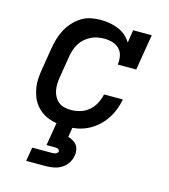

<svg xmlns="http://www.w3.org/2000/svg" viewBox="-112 -627 825 936"><g transform="rotate(15 300.0 -159.0)"><path d="M253 8Q230 8 207 5Q184 2 163 -6Q142 -14 124.5 -27Q107 -40 94 -57.5Q81 -75 73.5 -95.5Q66 -116 62.5 -138.5Q59 -161 60.5 -184.5Q62 -208 66 -231L84 -341Q88 -366 95 -390Q102 -414 114 -437Q126 -460 144 -480Q162 -500 184 -514Q206 -528 231.5 -533Q257 -538 281 -538Q304 -538 327 -534Q350 -530 370.5 -521.5Q391 -513 408 -498.5Q425 -484 436 -465L446 -530H540L510 -349H417Q420 -371 416 -392Q412 -413 398 -427.5Q384 -442 363.5 -448Q343 -454 322 -454Q305 -454 288 -451Q271 -448 255 -440Q239 -432 225 -420Q211 -408 201.5 -392.5Q192 -377 186.5 -360.5Q181 -344 178 -327L160 -217Q157 -200 156.5 -182.5Q156 -165 159 -149Q162 -133 170 -118.5Q178 -104 190.5 -94Q203 -84 219.5 -80Q236 -76 253 -76Q276 -76 300 -83Q324 -90 343 -106.5Q362 -123 373.5 -145Q385 -167 390 -191H485Q480 -164 470 -138Q460 -112 444 -88.5Q428 -65 406.5 -46Q385 -27 359.5 -14.5Q334 -2 307 3Q280 8 253 8ZM107 220 119 150H219Q223 150 227.5 149.5Q232 149 236.5 147.5Q241 146 244.5 142.5Q248 139 249 135Q249 131 246.5 127.5Q244 124 240.5 122.5Q237 121 232.5 120.5Q228 120 224 120H183L203 0H284L275 54Q288 58 300 64.5Q312 71 319.5 81.5Q327 92 329.5 106Q332 120 329 135Q326 154 314.5 172Q303 190 285 201Q267 212 247 216Q227 220 207 220Z"/></g></svg>

Font: Iosevka Curly Slab MdExObl
Style: Regular
Weight: 500
Width: 7
Italic angle: -9°
Monospace: yes
Designer: Belleve Invis
Foundry: Belleve Invis
Version: Version 11.1.0; ttfautohint (v1.8.3)